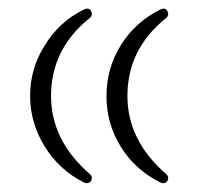

<svg xmlns="http://www.w3.org/2000/svg" viewBox="-20 -386 455 440"><path d="M272 -166Q272 -64 361 13Q368 19 364 28Q358 37 347 32Q288 2 256 -51Q224 -103 224 -166Q224 -197 232 -226Q240 -255 256 -281Q289 -335 347 -364Q359 -370 364 -360Q368 -351 361 -345Q272 -274 272 -166ZM97 -166Q97 -64 186 13Q193 19 189 28Q183 37 172 32Q115 3 82 -51Q49 -105 49 -166Q49 -229 82 -281Q115 -336 172 -364Q184 -370 189 -360Q193 -351 186 -345Q97 -274 97 -166Z"/></svg>

Font: Amiri
Style: Regular
Weight: 400
Designer: Khaled Hosny
Version: Version 0.114